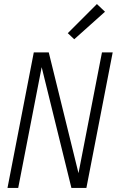

<svg xmlns="http://www.w3.org/2000/svg" viewBox="-20 -929 590 949"><path d="M17 0 147 -670H221L368 -73L484 -670H537L407 0H333L186 -597L70 0ZM347 -735 315 -765 459 -909 499 -871Z"/></svg>

Font: Lode Dark Term
Style: Italic
Weight: 400
Italic angle: -11°
Monospace: yes
Designer: Belleve Invis
Foundry: Belleve Invis
Version: Version 29.2.0